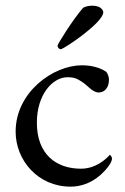

<svg xmlns="http://www.w3.org/2000/svg" viewBox="-20 -662 448 689"><path d="M371.1 -377C371.1 -386.7 365.2 -400.4 361.3 -404.3C337.9 -419.9 307.6 -427.7 273.4 -427.7C171.9 -427.7 36.1 -332 36.1 -189.5C36.1 -87.9 115.2 7.8 233.4 7.8C309.6 7.8 358.4 -46.9 376 -75.2C378.9 -80.1 381.8 -87.9 381.8 -92.8C381.8 -100.6 375 -106.4 374 -106.4C361.3 -91.8 324.2 -56.6 270.5 -56.6C182.6 -56.6 112.3 -107.4 112.3 -221.7C112.3 -324.2 169.9 -384.8 221.7 -384.8C247.1 -384.8 256.8 -379.9 277.3 -366.2C293.9 -355.5 312.5 -330.1 334 -330.1C350.6 -330.1 371.1 -341.8 371.1 -377ZM310.5 -641.6C296.9 -641.6 282.2 -637.7 277.3 -632.8C242.2 -592.8 186.5 -503.9 186.5 -498C186.5 -492.2 191.4 -485.4 198.2 -485.4C208 -485.4 350.6 -580.1 350.6 -618.2C350.6 -623 344.7 -641.6 310.5 -641.6Z"/></svg>

Font: Crimson
Style: Roman
Weight: 400
Version: Version 0.2